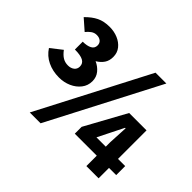

<svg xmlns="http://www.w3.org/2000/svg" viewBox="-164 -1005 1266 1266"><g transform="rotate(45 469.5 -372.0)"><path d="M210 -285Q151 -285 103 -308Q55 -331 26 -376L104 -437Q125 -409 146.5 -396Q168 -383 196 -383Q222 -383 239.5 -396.5Q257 -410 257 -434Q257 -463 232 -476.5Q207 -490 154 -490V-563Q194 -563 217.5 -575.5Q241 -588 241 -615Q241 -636 226.5 -648Q212 -660 189 -660Q167 -660 149.5 -647.5Q132 -635 118 -617L44 -682Q82 -721 120 -739.5Q158 -758 211 -758Q253 -758 288.5 -743Q324 -728 346 -700.5Q368 -673 368 -634Q368 -599 351.5 -574.5Q335 -550 305 -532Q339 -517 361.5 -489.5Q384 -462 384 -424Q384 -383 359.5 -351.5Q335 -320 295.5 -302.5Q256 -285 210 -285ZM237 14 638 -758H739L338 14ZM751 0V-224L758 -359H753L709 -271L664 -181H932V-97H546V-161L703 -447H865V0Z"/></g></svg>

Font: Noto Sans HK Thin Black
Style: Regular
Weight: 900
Version: Version 2.004-H2;hotconv 1.0.118;makeotfexe 2.5.65603